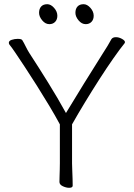

<svg xmlns="http://www.w3.org/2000/svg" viewBox="-20 -885 640 914"><path d="M388 -770Q405 -770 415.5 -781Q426 -792 426 -810Q426 -830 410.5 -847.5Q395 -865 378 -865Q359 -865 349 -854Q339 -843 339 -824Q339 -806 354 -788Q369 -770 388 -770ZM215 -770Q232 -770 242.5 -781Q253 -792 253 -810Q253 -830 237.5 -847.5Q222 -865 205 -865Q186 -865 176 -854Q166 -843 166 -824Q166 -806 181 -788Q196 -770 215 -770ZM265 -293V-108Q265 -96 264.5 -78Q264 -60 263.5 -43.5Q263 -27 263 -19Q263 -6 279 1.5Q295 9 309 9Q326 9 326 -1Q326 -13 325.5 -33Q325 -53 324 -74Q323 -95 323 -107V-293Q350 -341 384 -397Q418 -453 453 -507.5Q488 -562 519.5 -607Q551 -652 573 -679Q575 -683 575 -684Q575 -692 560.5 -700Q546 -708 532 -708Q516 -708 510 -698Q502 -683 492 -666.5Q482 -650 469 -630Q423 -557 380.5 -488.5Q338 -420 294 -347Q255 -418 209 -492Q163 -566 120 -632Q111 -646 102.5 -663.5Q94 -681 86 -694Q82 -700 64 -700Q50 -700 36 -695.5Q22 -691 22 -681Q22 -675 27 -670Q34 -662 53 -634Q72 -606 99 -565Q126 -524 156 -476.5Q186 -429 214.5 -381.5Q243 -334 265 -293Z"/></svg>

Font: Klee One
Style: Regular
Weight: 400
Designer: Fontworks Inc.
Foundry: Fontworks Inc.
Version: Version 1.100